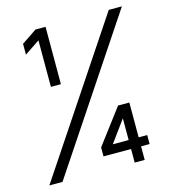

<svg xmlns="http://www.w3.org/2000/svg" viewBox="-107 -801 793 889"><g transform="rotate(-15 289.5 -357.0)"><path d="M145 -662V-439H193V-714H145L72 -665V-613ZM20 0H83L559 -714H496ZM297 -65H429V0H477V-65H518V-108H477V-275H423L297 -108ZM353 -108 429 -212V-108Z"/></g></svg>

Font: Non Bureau Light
Style: Regular
Weight: 300
Designer: Jona Saucedo
Foundry: Non Foundry
Version: Version 1.000;FEAKit 1.0